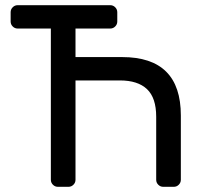

<svg xmlns="http://www.w3.org/2000/svg" viewBox="-20 -720 769 740"><path d="M176 -610H48Q37 -610 29 -618Q21 -626 21 -637V-673Q21 -684 29 -692Q37 -700 48 -700H405Q416 -700 424 -692Q432 -684 432 -673V-637Q432 -626 424 -618Q416 -610 405 -610H271V-500H451Q677 -500 677 -275V-27Q677 -16 669 -8Q661 0 650 0H609Q598 0 590 -8Q582 -16 582 -27V-270Q582 -343 546.5 -376.5Q511 -410 442 -410H271V-27Q271 -16 263 -8Q255 0 244 0H203Q192 0 184 -8Q176 -16 176 -27Z"/></svg>

Font: Hezaedrus
Style: Regular
Weight: 400
Designer: Hubert & Fischer
Foundry: Hubert & Fischer
Version: Version 1.10;September 3, 2019;FontCreator 11.5.0.2425 64-bi